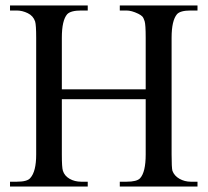

<svg xmlns="http://www.w3.org/2000/svg" viewBox="-20 -682 762 702"><path d="M206.1 -355.5H512.7V-543.9Q512.7 -591.8 508.8 -604.5Q504.9 -617.2 500 -622.1Q495.1 -627 485.4 -631.8Q460.9 -643.6 442.4 -643.6H418V-662.1H702.1V-643.6H677.7Q638.7 -643.6 627 -629.9Q607.4 -606.4 607.4 -543.9V-117.2Q607.4 -69.3 610.4 -57.6Q617.2 -39.1 636.2 -28.3Q655.3 -17.6 677.7 -17.6H702.1V0H418V-17.6H442.4Q480.5 -17.6 492.2 -30.3Q512.7 -52.7 512.7 -117.2V-319.3H206.1V-117.2Q206.1 -69.3 210 -57.6Q215.8 -39.1 234.4 -28.3Q252.9 -17.6 277.3 -17.6H300.8V0H16.6V-17.6H41Q80.1 -17.6 90.8 -31.2Q112.3 -54.7 112.3 -117.2V-543.9Q112.3 -590.8 108.4 -603.5Q101.6 -624 81.5 -633.8Q61.5 -643.6 41 -643.6H16.6V-662.1H300.8V-643.6H277.3Q238.3 -643.6 225.6 -629.9Q206.1 -607.4 206.1 -543.9Z"/></svg>

Font: Menaion Unicode
Style: Regular
Weight: 400
Designer: Aleksandr Andreev
Foundry: Ponomar Technologies, Inc.
Version: 2.0